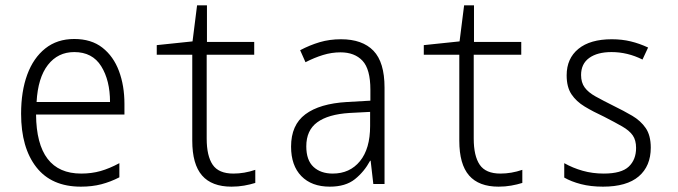

<svg xmlns="http://www.w3.org/2000/svg" viewBox="-20 -689 2540 719"><path d="M283 10Q173 10 116 -63Q59 -136 59 -263Q59 -347 82 -409.5Q105 -472 149.5 -507.5Q194 -543 258 -543Q322 -543 363.5 -510.5Q405 -478 425.5 -423Q446 -368 446 -300V-260H115Q117 -39 284 -39Q323 -39 356.5 -48.5Q390 -58 427 -78V-25Q394 -8 359.5 1Q325 10 283 10ZM392 -307Q392 -388 359 -441Q326 -494 258 -494Q197 -494 159.5 -446Q122 -398 117 -307Z M847 10Q773 10 736.5 -32Q700 -74 700 -162V-484H567V-520L701 -534L718 -669H755V-532H932V-484H754V-170Q754 -105 776.5 -72Q799 -39 854 -39Q895 -39 936 -53V-4Q917 2 894.5 6Q872 10 847 10Z M1215 10Q1147 10 1108.5 -29.5Q1070 -69 1070 -140Q1070 -221 1123.5 -261Q1177 -301 1279 -307L1367 -312V-353Q1367 -430 1337.5 -461.5Q1308 -493 1255 -493Q1222 -493 1189.5 -483Q1157 -473 1124 -456L1104 -501Q1140 -520 1177 -531Q1214 -542 1257 -542Q1337 -542 1378.5 -499Q1420 -456 1420 -361V0H1378L1368 -87H1366Q1344 -46 1309 -18Q1274 10 1215 10ZM1226 -39Q1290 -39 1328 -85.5Q1366 -132 1366 -217V-270L1289 -266Q1209 -261 1168 -231Q1127 -201 1127 -141Q1127 -89 1154 -64Q1181 -39 1226 -39Z M1847 10Q1773 10 1736.5 -32Q1700 -74 1700 -162V-484H1567V-520L1701 -534L1718 -669H1755V-532H1932V-484H1754V-170Q1754 -105 1776.5 -72Q1799 -39 1854 -39Q1895 -39 1936 -53V-4Q1917 2 1894.5 6Q1872 10 1847 10Z M2238 10Q2192 10 2155.5 0.5Q2119 -9 2093 -24V-78Q2125 -60 2162 -49.5Q2199 -39 2241 -39Q2307 -39 2334.5 -65Q2362 -91 2362 -135Q2362 -164 2349.5 -182Q2337 -200 2310 -215.5Q2283 -231 2242 -252Q2201 -271 2169.5 -290Q2138 -309 2120 -336Q2102 -363 2102 -407Q2102 -470 2146 -506Q2190 -542 2271 -542Q2309 -542 2342 -534Q2375 -526 2407 -511L2386 -466Q2330 -494 2270 -494Q2217 -494 2186.5 -472Q2156 -450 2156 -408Q2156 -380 2169.5 -361.5Q2183 -343 2210 -328Q2237 -313 2277 -293Q2316 -274 2347.5 -255.5Q2379 -237 2398 -209.5Q2417 -182 2417 -136Q2417 -67 2372 -28.5Q2327 10 2238 10Z"/></svg>

Font: Noto Sans Mono ExtraCondensed Light
Style: Regular
Weight: 300
Width: 2
Designer: Monotype Design Team
Foundry: Monotype Imaging Inc.
Version: Version 2.014; ttfautohint (v1.8.4.7-5d5b)